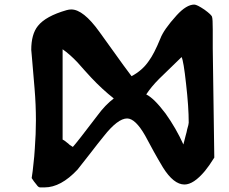

<svg xmlns="http://www.w3.org/2000/svg" viewBox="-20 -939 1007 843"><path d="M920.9 -247.1Q898.4 -210.9 879.9 -188.5Q830.1 -128.9 790 -128.9Q742.2 -128.9 695.3 -204.1Q674.8 -238.3 655.3 -273.4Q636.7 -308.6 617.2 -343.8Q574.2 -418.9 538.1 -418.9Q497.1 -418.9 435.5 -340.8Q406.2 -304.7 377.9 -267.6Q348.6 -230.5 320.3 -194.3Q247.1 -116.2 175.8 -116.2Q168 -116.2 163.1 -116.2Q157.2 -116.2 156.2 -116.2Q148.4 -116.2 140.6 -127.9Q133.8 -135.7 128.9 -142.6Q124 -150.4 119.1 -157.2Q124 -187.5 127 -220.7Q130.9 -252.9 132.8 -286.1Q137.7 -351.6 137.7 -410.2Q137.7 -479.5 131.8 -549.8Q117.2 -723.6 117.2 -719.7Q117.2 -789.1 146.5 -825.2Q180.7 -868.2 272.5 -894.5Q283.2 -897.5 293 -897.5Q345.7 -897.5 416 -799.8Q451.2 -751 486.3 -702.1Q521.5 -652.3 557.6 -604.5Q605.5 -629.9 633.8 -671.9Q656.2 -702.1 683.6 -768.6Q698.2 -808.6 755.9 -872.1Q798.8 -918.9 833 -918.9Q844.7 -918.9 877.9 -896.5Q910.2 -873 911.1 -864.3Q914.1 -856.4 914.1 -809.6Q914.1 -805.7 914.1 -796.9Q914.1 -793.9 914.1 -785.2Q914.1 -776.4 914.1 -767.6Q914.1 -758.8 914.1 -752Q914.1 -745.1 914.1 -738.3Q914.1 -731.4 914.1 -726.6Q916 -566.4 920.9 -247.1ZM808.6 -400.4Q808.6 -469.7 796.9 -571.3Q786.1 -670.9 777.3 -688.5Q700.2 -613.3 678.7 -592.8Q643.6 -557.6 622.1 -524.4Q656.2 -507.8 707 -440.4Q752.9 -376 785.2 -304.7Q791 -326.2 794.9 -342.8Q799.8 -359.4 801.8 -371.1Q808.6 -393.6 808.6 -400.4ZM479.5 -506.8Q428.7 -546.9 380.9 -597.7Q366.2 -614.3 350.6 -630.9Q335.9 -648.4 320.3 -665Q287.1 -700.2 254.9 -722.7Q254.9 -589.8 254.9 -326.2Q260.7 -324.2 273.4 -313.5Q280.3 -308.6 286.1 -302.7Q293 -297.9 299.8 -293.9Q316.4 -311.5 409.2 -433.6Q441.4 -477.5 479.5 -506.8Z"/></svg>

Font: Tolkien Dwarf Runes
Style: Regular
Weight: 400
Version: Regular